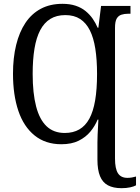

<svg xmlns="http://www.w3.org/2000/svg" viewBox="-20 -745 732 1005"><path d="M616 240Q573 240 545 225Q517 210 503.5 177Q490 144 490 91V0Q490 -21 491 -40.5Q492 -60 493 -79.5Q494 -99 495 -119H491Q477 -85 453 -56Q429 -27 392 -8.5Q355 10 301 10Q218 10 161 -36Q104 -82 76 -165Q48 -248 48 -359Q48 -442 64.5 -509.5Q81 -577 113 -625Q145 -673 193.5 -699Q242 -725 307 -725Q346 -725 376 -715Q406 -705 428 -687Q450 -669 465.5 -646.5Q481 -624 491 -600H495L509 -714H663V-673H649Q631 -673 615.5 -668Q600 -663 591 -648Q582 -633 582 -599V85Q582 138 597.5 162Q613 186 647 186Q659 186 670.5 184Q682 182 692 179V225Q682 231 662 235.5Q642 240 616 240ZM319 -49Q363 -49 395 -67.5Q427 -86 447.5 -123.5Q468 -161 478 -219.5Q488 -278 488 -358Q488 -432 479 -489.5Q470 -547 450.5 -586Q431 -625 399.5 -645.5Q368 -666 322 -666Q276 -666 243.5 -646Q211 -626 190.5 -587Q170 -548 160.5 -490.5Q151 -433 151 -358Q151 -257 169 -188Q187 -119 224 -84Q261 -49 319 -49Z"/></svg>

Font: Noto Serif Condensed
Style: Regular
Weight: 400
Width: 3
Designer: Monotype Design Team
Foundry: Monotype Imaging Inc.
Version: Version 2.015